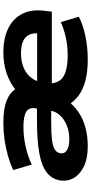

<svg xmlns="http://www.w3.org/2000/svg" viewBox="289 -836 557 1176"><g transform="rotate(-90 568.0 -247.5)"><path d="M260 11Q184 11 134.5 -14Q85 -39 64 -79Q43 -119 53 -166Q63 -213 104 -243Q145 -273 222 -286.5Q299 -300 417 -300H516L503 -213H404Q343 -213 303.5 -208.5Q264 -204 243.5 -192.5Q223 -181 218 -159Q213 -132 236 -117Q259 -102 304 -102Q349 -102 386 -116.5Q423 -131 447.5 -156.5Q472 -182 478 -213L493 -310Q500 -349 471.5 -366Q443 -383 378 -383Q321 -383 261.5 -370Q202 -357 148 -332L115 -446Q157 -465 204.5 -478.5Q252 -492 303 -499Q354 -506 403 -506Q491 -506 541.5 -485.5Q592 -465 613 -427H602Q646 -465 706.5 -485.5Q767 -506 835 -506Q922 -506 983 -476Q1044 -446 1072.5 -389Q1101 -332 1090 -250L1085 -209H613L627 -299H976L951 -281Q956 -321 944 -347Q932 -373 903 -385.5Q874 -398 830 -398Q781 -398 742.5 -382Q704 -366 680 -335Q656 -304 649 -259L648 -253Q637 -181 676.5 -146.5Q716 -112 819 -112Q877 -112 929.5 -124Q982 -136 1021 -154L1054 -44Q1008 -19 938 -4Q868 11 793 11Q718 11 662.5 -3.5Q607 -18 570 -46Q533 -74 511 -112H538Q511 -74 470 -46Q429 -18 376 -3.5Q323 11 260 11Z"/></g></svg>

Font: Nunito Sans 10pt Expanded ExtraBold
Style: Italic
Weight: 800
Width: 7
Italic angle: -9°
Designer: Vernon Adams
Foundry: Vernon Adams
Version: Version 3.101;gftools[0.9.27]